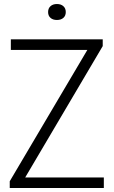

<svg xmlns="http://www.w3.org/2000/svg" viewBox="-20 -936 566 956"><path d="M28.5 0V-33.5L415 -687.5H34V-740H491.5V-706.5L105.5 -52.5H497V0ZM263.5 -836.5Q243.5 -836.5 231.5 -847Q219.5 -857.5 219.5 -876Q219.5 -894.5 231.5 -905.2Q243.5 -916 263.5 -916Q283.5 -916 295.5 -905.2Q307.5 -894.5 307.5 -876Q307.5 -857.5 295.5 -847Q283.5 -836.5 263.5 -836.5Z"/></svg>

Font: Encode Sans SemiCondensed SemiCondensed Light
Style: Regular
Weight: 300
Width: 4
Designer: Multiple Designers
Foundry: Impallari Type
Version: Version 3.000; ttfautohint (v1.8.3) -l 8 -r 50 -G 200 -x 14 